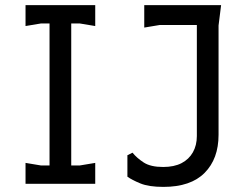

<svg xmlns="http://www.w3.org/2000/svg" viewBox="-20 -720 976 752"><path d="M174 0V-700H259V0ZM80 0V-82L140 -72H293L353 -82V0ZM80 -618V-700H353V-618L293 -628H140ZM620 12Q563 12 530 -1.5Q497 -15 479 -28V-112L499 -122Q516 -101 543 -83.5Q570 -66 619 -66Q662 -66 691 -81Q720 -96 735.5 -123.5Q751 -151 751 -187V-620V-700H846L836 -620V-192Q836 -98 781.5 -43Q727 12 620 12ZM545 -612V-700H793V-622H605Z"/></svg>

Font: AR One Sans
Style: Regular
Weight: 400
Designer: Niteesh Yadav
Foundry: Niteesh Yadav
Version: Version 1.001;gftools[0.9.33]